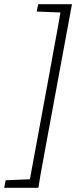

<svg xmlns="http://www.w3.org/2000/svg" viewBox="-44 -735 382 915"><path d="M299 -715 196 -158Q186 -105 176.5 -52Q167 1 157 54Q147 107 139 160H91L194 -398Q203 -450 213 -503Q223 -556 232.5 -609Q242 -662 251 -715ZM273 -715 266 -675H254L131 -680L138 -715ZM119 119 111 160H-24L-17 124L107 119Z"/></svg>

Font: Source Serif 4 Light
Style: Italic
Weight: 300
Italic angle: -12°
Designer: Frank Grießhammer
Foundry: Adobe Systems Incorporated
Version: Version 4.004;hotconv 1.0.116;makeotfexe 2.5.65601